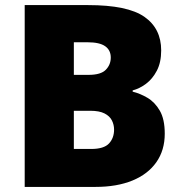

<svg xmlns="http://www.w3.org/2000/svg" viewBox="-20 -734 714 754"><path d="M326 -714Q481 -714 547 -668Q613 -622 613 -536Q613 -489 596 -456.5Q579 -424 553.5 -405Q528 -386 501 -379V-374Q530 -367 559 -350Q588 -333 607.5 -299.5Q627 -266 627 -209Q627 -144 594 -97Q561 -50 500 -25Q439 0 355 0H77V-714ZM328 -440Q376 -440 395.5 -460Q415 -480 415 -508Q415 -537 393 -552.5Q371 -568 324 -568H270V-440ZM270 -299V-149H338Q388 -149 408 -170.5Q428 -192 428 -225Q428 -244 419.5 -261Q411 -278 390.5 -288.5Q370 -299 334 -299Z"/></svg>

Font: Noto Sans Cham Black
Style: Regular
Weight: 900
Version: Version 2.002